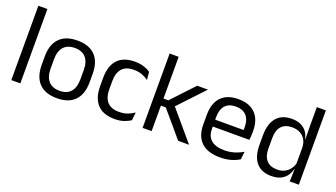

<svg xmlns="http://www.w3.org/2000/svg" viewBox="-60 -1128 2816 1608"><g transform="rotate(20 1348.5 -324.5)"><path d="M68.5 0V-662.5H149V0Z M477.5 12.5Q372.5 12.5 318.2 -44.2Q264 -101 264 -207.5V-282Q264 -388 318.5 -444.5Q373 -501 477.5 -501Q582.5 -501 636.8 -444.5Q691 -388 691 -282V-207.5Q691 -101 636.8 -44.2Q582.5 12.5 477.5 12.5ZM477.5 -53.5Q542.5 -53.5 576.2 -92Q610 -130.5 610 -203V-286.5Q610 -358.5 576.2 -396.8Q542.5 -435 477.5 -435Q413 -435 379 -396.8Q345 -358.5 345 -286.5V-203Q345 -130.5 379 -92Q413 -53.5 477.5 -53.5Z M992.5 11Q887.5 11 836.2 -45.8Q785 -102.5 785 -206.5V-282.5Q785 -387 836.5 -443.2Q888 -499.5 992.5 -499.5Q1023.5 -499.5 1049 -493.8Q1074.5 -488 1094.8 -478.8Q1115 -469.5 1129 -459.5L1136 -389Q1112.5 -407 1080.2 -419.5Q1048 -432 1004.5 -432Q934.5 -432 900.2 -393.2Q866 -354.5 866 -280.5V-208.5Q866 -136 900.2 -97Q934.5 -58 1004.5 -58Q1049.5 -58 1082.2 -70.5Q1115 -83 1140.5 -101L1133 -29.5Q1111 -14.5 1075.5 -1.8Q1040 11 992.5 11Z M1555.5 0 1362.5 -227.5H1311V-290.5H1362.5L1547.5 -488H1643.5L1422 -252.5V-272L1652.5 0ZM1238.5 0V-662.5H1319V0Z M1931 11Q1819.5 11 1763 -43.5Q1706.5 -98 1706.5 -199.5V-286.5Q1706.5 -389.5 1759 -445.2Q1811.5 -501 1912.5 -501Q1980.5 -501 2026 -475.8Q2071.5 -450.5 2094.5 -404Q2117.5 -357.5 2117.5 -293V-275Q2117.5 -259 2116.2 -243Q2115 -227 2113 -211.5H2038.5Q2039.5 -235.5 2039.8 -257Q2040 -278.5 2040 -296.5Q2040 -341 2025.8 -371.8Q2011.5 -402.5 1983.2 -418.8Q1955 -435 1912.5 -435Q1849.5 -435 1818 -398.5Q1786.5 -362 1786.5 -294V-247.5L1787 -237.5V-191Q1787 -160.5 1796 -136Q1805 -111.5 1824.2 -93.8Q1843.5 -76 1873.2 -66.8Q1903 -57.5 1944 -57.5Q1991.5 -57.5 2032.5 -70Q2073.5 -82.5 2109.5 -104L2102 -34Q2069.5 -13.5 2026.5 -1.2Q1983.5 11 1931 11ZM1749 -211.5V-272.5H2096V-211.5Z M2387 10.5Q2299 10.5 2253 -44Q2207 -98.5 2207 -203V-283.5Q2207 -388.5 2253.5 -443.8Q2300 -499 2390.5 -499Q2435.5 -499 2468.5 -483.8Q2501.5 -468.5 2522 -441Q2542.5 -413.5 2549.5 -376H2576L2552 -301.5Q2550.5 -344.5 2532.8 -373.8Q2515 -403 2484.8 -418Q2454.5 -433 2415.5 -433Q2353.5 -433 2320.8 -397Q2288 -361 2288 -291V-198Q2288 -129 2320.8 -93Q2353.5 -57 2415.5 -57Q2452.5 -57 2481 -71.2Q2509.5 -85.5 2528.2 -110.8Q2547 -136 2554 -168L2574 -110H2550Q2543 -77 2523.2 -49.5Q2503.5 -22 2470.2 -5.8Q2437 10.5 2387 10.5ZM2550 0 2553.5 -118 2552 -144V-348L2552.5 -365L2550.5 -503.5V-662.5H2631V0Z"/></g></svg>

Font: Anek Odia Medium
Style: Regular
Weight: 400
Version: Version 1.003